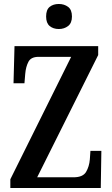

<svg xmlns="http://www.w3.org/2000/svg" viewBox="-20 -946 565 966"><path d="M32 0V-44L338 -660H174Q136 -660 123 -635Q110 -610 107 -575L103 -527H48L53 -714H474V-669L167 -54H350Q397 -54 413 -81Q429 -108 432 -144L435 -187H490L487 0ZM276 -800Q248 -800 230 -815Q212 -830 212 -863Q212 -897 230 -911.5Q248 -926 276 -926Q303 -926 322.5 -911.5Q342 -897 342 -863Q342 -830 322.5 -815Q303 -800 276 -800Z"/></svg>

Font: Noto Serif Georgian ExtraCondensed SemiBold
Style: Regular
Weight: 600
Width: 2
Designer: Monotype Design Team, Akaki Razmadze
Foundry: Google LLC
Version: Version 2.003; ttfautohint (v1.8.4.7-5d5b)